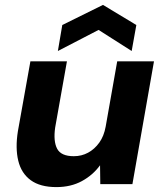

<svg xmlns="http://www.w3.org/2000/svg" viewBox="-20 -751 669 783"><path d="M210 12Q144 12 105.5 -16Q67 -44 54.5 -95.5Q42 -147 53 -216L104 -501H253L205 -231Q197 -175 213 -144.5Q229 -114 281 -114Q313 -114 339.5 -128.5Q366 -143 385 -169.5Q404 -196 411 -235L458 -501H608L520 0H389L388 -77Q359 -37 314 -12.5Q269 12 210 12ZM216 -543 234 -649 400 -731 536 -649 517 -543 382 -629Z"/></svg>

Font: DM Sans 17pt Black
Style: Italic
Weight: 900
Italic angle: -10°
Version: Version 4.004;gftools[0.9.30]